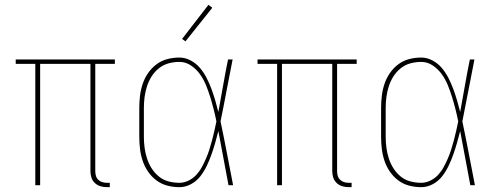

<svg xmlns="http://www.w3.org/2000/svg" viewBox="-20 -766 2040 794"><path d="M422 8Q408 8 395 4Q382 0 372 -9.5Q362 -19 358 -32Q354 -45 354 -58V-502H146V0H126V-502H45V-520H455V-502H374V-58Q374 -49 376.5 -39.5Q379 -30 386 -23Q393 -16 402.5 -13Q412 -10 422 -10H434V8Z M722 8Q696 8 671.5 1.5Q647 -5 627 -20Q607 -35 592.5 -56Q578 -77 570 -101Q562 -125 559 -150Q556 -175 556 -200V-320Q556 -345 559 -370Q562 -395 570 -419Q578 -443 592.5 -464Q607 -485 627 -500Q647 -515 671.5 -521.5Q696 -528 722 -528Q746 -528 768.5 -516Q791 -504 807 -485Q823 -466 834.5 -443.5Q846 -421 854.5 -398Q863 -375 870 -351Q877 -327 883 -303Q893 -357 902.5 -411.5Q912 -466 923 -520H942Q929 -456 917 -391.5Q905 -327 892 -264Q906 -198 918.5 -132Q931 -66 944 0H925Q914 -56 904 -112Q894 -168 883 -224Q877 -200 870 -175.5Q863 -151 854.5 -127Q846 -103 835 -80Q824 -57 808.5 -37Q793 -17 770 -4.5Q747 8 722 8ZM722 -10Q741 -10 759.5 -19Q778 -28 791.5 -42.5Q805 -57 814.5 -74.5Q824 -92 832 -110.5Q840 -129 846 -148Q852 -167 857 -186Q862 -205 866.5 -224.5Q871 -244 875 -264Q870 -289 863.5 -314.5Q857 -340 849.5 -364.5Q842 -389 832 -413.5Q822 -438 807 -459Q792 -480 770 -495Q748 -510 722 -510Q699 -510 677 -504Q655 -498 637 -483.5Q619 -469 607 -450Q595 -431 588 -409.5Q581 -388 578 -365.5Q575 -343 575 -320V-200Q575 -177 578 -154.5Q581 -132 588 -110.5Q595 -89 607 -70Q619 -51 636.5 -36.5Q654 -22 676.5 -16Q699 -10 722 -10ZM747 -595 733 -605 842 -746 858 -734Z M1422 8Q1408 8 1395 4Q1382 0 1372 -9.5Q1362 -19 1358 -32Q1354 -45 1354 -58V-502H1146V0H1126V-502H1045V-520H1455V-502H1374V-58Q1374 -49 1376.5 -39.5Q1379 -30 1386 -23Q1393 -16 1402.5 -13Q1412 -10 1422 -10H1434V8Z M1722 8Q1696 8 1671.5 1.5Q1647 -5 1627 -20Q1607 -35 1592.5 -56Q1578 -77 1570 -101Q1562 -125 1559 -150Q1556 -175 1556 -200V-320Q1556 -345 1559 -370Q1562 -395 1570 -419Q1578 -443 1592.5 -464Q1607 -485 1627 -500Q1647 -515 1671.5 -521.5Q1696 -528 1722 -528Q1746 -528 1768.5 -516Q1791 -504 1807 -485Q1823 -466 1834.5 -443.5Q1846 -421 1854.5 -398Q1863 -375 1870 -351Q1877 -327 1883 -303Q1893 -357 1902.5 -411.5Q1912 -466 1923 -520H1942Q1929 -456 1917 -391.5Q1905 -327 1892 -264Q1906 -198 1918.5 -132Q1931 -66 1944 0H1925Q1914 -56 1904 -112Q1894 -168 1883 -224Q1877 -200 1870 -175.5Q1863 -151 1854.5 -127Q1846 -103 1835 -80Q1824 -57 1808.5 -37Q1793 -17 1770 -4.5Q1747 8 1722 8ZM1722 -10Q1741 -10 1759.5 -19Q1778 -28 1791.5 -42.5Q1805 -57 1814.5 -74.5Q1824 -92 1832 -110.5Q1840 -129 1846 -148Q1852 -167 1857 -186Q1862 -205 1866.5 -224.5Q1871 -244 1875 -264Q1870 -289 1863.5 -314.5Q1857 -340 1849.5 -364.5Q1842 -389 1832 -413.5Q1822 -438 1807 -459Q1792 -480 1770 -495Q1748 -510 1722 -510Q1699 -510 1677 -504Q1655 -498 1637 -483.5Q1619 -469 1607 -450Q1595 -431 1588 -409.5Q1581 -388 1578 -365.5Q1575 -343 1575 -320V-200Q1575 -177 1578 -154.5Q1581 -132 1588 -110.5Q1595 -89 1607 -70Q1619 -51 1636.5 -36.5Q1654 -22 1676.5 -16Q1699 -10 1722 -10Z"/></svg>

Font: Zed Mono Thin
Style: Regular
Weight: 100
Monospace: yes
Designer: Belleve Invis
Foundry: Belleve Invis
Version: Version 1.0.0; ttfautohint (v1.8.4)